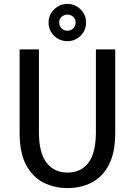

<svg xmlns="http://www.w3.org/2000/svg" viewBox="-20 -953 690 984"><path d="M326 11Q259 11 203.2 -17Q147.5 -45 114 -107.2Q80.5 -169.5 80.5 -272V-700H179.5V-276.5Q179.5 -169 218.8 -118.8Q258 -68.5 326 -68.5Q394.5 -68.5 433 -118.8Q471.5 -169 471.5 -276.5V-700H570.5V-272Q570.5 -169.5 537.5 -107.2Q504.5 -45 449 -17Q393.5 11 326 11ZM326 -742Q286 -742 257.5 -769.5Q229 -797 229 -838Q229 -877 257.5 -905Q286 -933 326 -933Q364.5 -933 392.8 -905Q421 -877 421 -838Q421 -797 392.8 -769.5Q364.5 -742 326 -742ZM326 -795.5Q343 -795.5 355.2 -807.2Q367.5 -819 367.5 -838.5Q367.5 -855.5 355.2 -866.8Q343 -878 326 -878Q308 -878 295.8 -866.8Q283.5 -855.5 283.5 -838.5Q283.5 -819 295.8 -807.2Q308 -795.5 326 -795.5Z"/></svg>

Font: Trispace
Style: Regular
Weight: 400
Designer: Tyler Finck
Foundry: Etcetera Type Company
Version: Version 1.210; ttfautohint (v1.8.3)